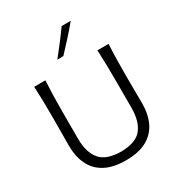

<svg xmlns="http://www.w3.org/2000/svg" viewBox="-232 -1161 1226 1322"><g transform="rotate(-30 381.0 -500.5)"><path d="M381.3 11.2Q279.3 11.2 214.8 -24.2Q150.4 -59.6 119.9 -124Q89.4 -188.5 89.4 -274.9Q89.4 -307.6 90.1 -368.7Q90.8 -429.7 90.8 -495.6Q90.8 -564.9 89.6 -622.8Q88.4 -680.7 85.4 -743.7H174.3Q170.9 -680.7 169.4 -622.8Q168 -564.9 168 -495.6V-283.7Q168 -176.3 215.8 -117.7Q263.7 -59.1 381.3 -57.6Q499.5 -59.1 546.4 -117.4Q593.3 -175.8 593.3 -284.7V-495.6Q593.3 -564.9 592 -622.8Q590.8 -680.7 587.9 -743.7H676.8Q673.3 -680.7 672.1 -622.8Q670.9 -564.9 670.9 -495.6Q670.9 -429.7 671.6 -368.4Q672.4 -307.1 672.4 -274.4Q672.4 -187.5 641.6 -123.3Q610.8 -59.1 546.6 -23.9Q482.4 11.2 381.3 11.2ZM316.4 -825.2Q353.5 -871.6 389.2 -918Q424.8 -964.4 458 -1011.2L530.8 -1011.7Q491.7 -964.4 450.2 -918.5Q408.7 -872.6 365.2 -826.7Z"/></g></svg>

Font: Pinar-DS1-FD Regular
Style: Regular
Weight: 400
Designer: Amin Abedi
Version: Version 3.000